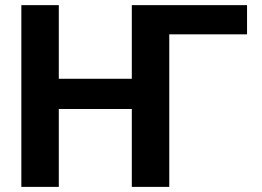

<svg xmlns="http://www.w3.org/2000/svg" viewBox="-20 -731 1025 751"><path d="M210 -422.9H495.6V-710.9H946.3V-596.7H642.1V0H495.6V-304.7H210V0H63.5V-710.9H210Z"/></svg>

Font: Roboto-o
Style: o-Bold
Weight: 700
Designer: Google
Version: Version 2.134; 2016; ttfautohint (v1.6)